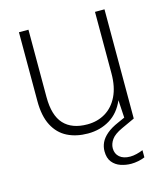

<svg xmlns="http://www.w3.org/2000/svg" viewBox="-108 -599 755 878"><g transform="rotate(-15 270.0 -160.0)"><path d="M250 12Q195 12 153 -9Q111 -30 87.5 -75Q64 -120 64 -191V-517H109V-198Q109 -111 147 -70Q185 -29 258 -29Q306 -29 343.5 -51.5Q381 -74 402.5 -118Q424 -162 424 -226V-517H469V0H429L423 -99Q399 -43 353.5 -15.5Q308 12 250 12ZM405 197Q380 197 356 189Q332 181 316.5 162Q301 143 301 110Q301 89 310 69.5Q319 50 340 32Q361 14 396 -1L454 -27L469 0L406 29Q369 46 355 66Q341 86 341 107Q341 133 359 148.5Q377 164 409 164Q423 164 439.5 160Q456 156 470 150V184Q456 190 438.5 193.5Q421 197 405 197Z"/></g></svg>

Font: DM Sans 11pt ExtraLight
Style: Regular
Weight: 250
Version: Version 4.004;gftools[0.9.30]